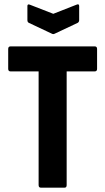

<svg xmlns="http://www.w3.org/2000/svg" viewBox="-20 -870 488 890"><path d="M170 0Q159 0 159 -12V-539H29Q18 -539 18 -551V-643Q18 -655 29 -655H419Q430 -655 430 -643V-551Q430 -539 419 -539H289V-12Q289 0 279 0ZM220 -714 114 -764Q107 -767 107 -777V-842Q107 -853 119 -848L227 -806L334 -848Q347 -854 347 -842V-777Q347 -768 340 -764L234 -714Q227 -710 220 -714Z"/></svg>

Font: Sofia Sans Condensed ExtraBold
Style: Regular
Weight: 800
Designer: Botio Nikoltchev, Ani Petrova
Foundry: lettersoup
Version: Version 4.101